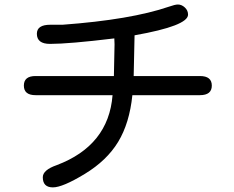

<svg xmlns="http://www.w3.org/2000/svg" viewBox="-20 -769 1040 852"><path d="M577.1 -612.3 573.2 -431.6H867.2Q919.9 -431.6 919.9 -389.2Q919.9 -346.7 867.2 -346.7H567.4Q554.7 -222.7 504.4 -139.6Q454.1 -56.6 356 2.9Q257.8 62.5 214.8 62.5Q169.9 62.5 169.9 17.6Q169.9 -14.6 231.4 -36.1Q461.9 -123 479.5 -346.7H137.7Q85.9 -346.7 85.9 -389.2Q85.9 -431.6 137.7 -431.6H485.4L488.3 -572.3L487.3 -598.6Q286.1 -574.2 202.1 -574.2Q143.6 -574.2 143.6 -619.1Q143.6 -659.2 203.1 -659.2H257.8Q560.5 -681.6 729.5 -739.3Q756.8 -749 769.5 -749Q786.1 -749 800.3 -735.8Q814.5 -722.7 814.5 -704.1Q814.5 -654.3 577.1 -612.3Z"/></svg>

Font: jf-openhuninn-1.0
Style: Regular
Weight: 400
Designer: [Kosugi Maru]
      Designed by Motoya company      

      [Varela Round]
      Joe Prince(Latin component); Avraham Co
Foundry: justfont CO.,LTD.
Version: 1.0